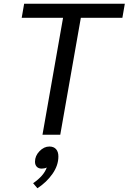

<svg xmlns="http://www.w3.org/2000/svg" viewBox="-20 -720 687 1026"><path d="M317 -625H96L109 -700H647L634 -625H412L302 0H207ZM292 116Q292 164 260.5 209Q229 254 180 286L157 259Q214 220 230 175Q218 181 203 181Q186 181 176.5 171Q167 161 167 144Q167 113 191 88Q215 63 244 63Q267 63 279.5 77Q292 91 292 116Z"/></svg>

Font: KoHo Medium
Style: Italic
Weight: 500
Italic angle: -10°
Designer: Cadson Demak & Katatrad Team
Foundry: Cadson Demak Co.,Ltd.
Version: Version 1.000